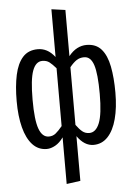

<svg xmlns="http://www.w3.org/2000/svg" viewBox="-63 -815 742 1079"><g transform="rotate(-5 307.5 -275.0)"><path d="M268.7 -768.2 346.7 -757.4V-496.9Q369.2 -525.1 394.6 -538.2Q420 -551.3 447.2 -551.3Q501 -551.3 531.3 -516.4Q561.5 -481.5 573.8 -418.2Q586.2 -354.9 586.2 -270.8Q586.2 -185.6 569.2 -122.1Q552.3 -58.5 519.2 -23.3Q486.2 11.8 438.5 11.8Q387.2 11.8 346.7 -45.6V206.7L268.7 217.4V-45.6Q248.2 -16.4 223.1 -2.3Q197.9 11.8 174.9 11.8Q127.2 11.8 94.6 -23.3Q62.1 -58.5 45.6 -122.1Q29.2 -185.6 29.2 -270.8Q29.2 -354.9 42.8 -418.2Q56.4 -481.5 87.7 -516.4Q119 -551.3 172.8 -551.3Q199.5 -551.3 223.1 -539Q246.7 -526.7 268.7 -499ZM192.3 -483.6Q155.4 -483.6 137.2 -434.4Q119 -385.1 119 -270.8Q119 -155.9 137.2 -106.4Q155.4 -56.9 192.3 -56.9Q214.9 -56.9 231.3 -70.3Q247.7 -83.6 268.7 -109.2V-435.4Q248.2 -459 232.3 -471.3Q216.4 -483.6 192.3 -483.6ZM428.2 -483.6Q403.1 -483.6 384.9 -471.3Q366.7 -459 346.7 -434.4V-109.2Q365.1 -83.6 381.5 -70.3Q397.9 -56.9 420.5 -56.9Q457.9 -56.9 477.9 -106.7Q497.9 -156.4 497.9 -270.8Q497.9 -385.1 481.5 -434.4Q465.1 -483.6 428.2 -483.6Z"/></g></svg>

Font: FiraCode Nerd Font Mono
Style: Regular
Weight: 400
Monospace: yes
Designer: Carrois Corporate, Edenspiekermann AG, Nikita Prokopov
Foundry: Carrois Corporate, Edenspiekermann AG, Nikita Prokopov
Version: Version 6.002;Nerd Fonts 3.4.0